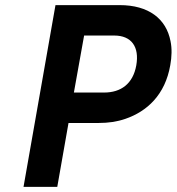

<svg xmlns="http://www.w3.org/2000/svg" viewBox="-20 -731 691 751"><path d="M248 -250H366C404 -250 438 -255 470 -266C555 -295 626 -360 646 -476C652 -509 653 -541 647 -570C630 -658 561 -711 448 -711H197L72 0H204ZM513 -475C500 -403 453 -369 387 -369H269L309 -592H427C494 -592 526 -548 513 -475Z"/></svg>

Font: Asimov
Style: NarIt
Weight: 500
Designer: Google
Version: Version 2.000980; 2014